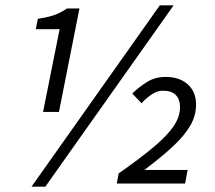

<svg xmlns="http://www.w3.org/2000/svg" viewBox="-20 -692 812 724"><path d="M142.4 -270 204.8 -581.9H115L122.6 -621.1Q162.1 -627.1 185.5 -635.5Q209 -643.9 232.5 -660H279.6L202.3 -270ZM98.8 12 582.7 -672H634.8L150.9 12ZM420.4 0 427.3 -38Q509.4 -95.4 560.2 -138.2Q611 -181.1 635 -216.5Q658.9 -251.9 658.9 -288Q658.9 -317 643.1 -333.5Q627.2 -350 594.2 -350Q573.6 -350 553 -336.6Q532.4 -323.2 513.6 -302.9L478.7 -339.3Q506.5 -366.2 536.6 -384.1Q566.6 -402 603.6 -402Q657.1 -402 688.2 -373.8Q719.3 -345.7 719.3 -297.4Q719.3 -255.8 697.3 -218Q675.3 -180.2 632.2 -140Q589 -99.9 524.5 -51.2H687.7L677.9 0Z"/></svg>

Font: Source Sans 3
Style: Italic
Weight: 200
Italic angle: -11°
Designer: Paul D. Hunt
Foundry: Adobe
Version: Version 3.046;hotconv 1.0.118;makeotfexe 2.5.65603